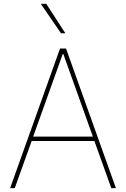

<svg xmlns="http://www.w3.org/2000/svg" viewBox="-20 -980 656 1000"><path d="M32.7 0ZM583.8 0H559.7L471.6 -245.7H144.9L56.8 0H32.7L292.6 -727.3H323.9ZM463.8 -268.5 309.7 -698.9H306.8L152.7 -268.5ZM320.3 -806.8H297.6L192.5 -960.2H220.9Z"/></svg>

Font: Linik Sans Thin
Style: Regular
Weight: 100
Designer: Fonts by Rasmus Andersson / Changes by Cristiano Sobral with parts from Marc Monis
Foundry: rsms
Version: Version 3.020; ttfautohint (v1.6)